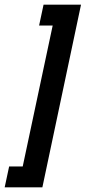

<svg xmlns="http://www.w3.org/2000/svg" viewBox="-48 -760 366 820"><path d="M-28 40H133L298 -740H138L119 -651H177L49 -49H-9Z"/></svg>

Font: FIGSv2-sans-serif SmBold Italic
Style: Regular
Weight: 600
Italic angle: -12°
Designer: Matt McInerney, Pablo Impallari, Rodrigo Fuenzalida
Foundry: Matt McInerney, Pablo Impallari, Rodrigo Fuenzalida
Version: Version 4.020;hotconv 1.0.109;makeotfexe 2.5.65596